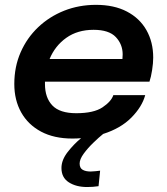

<svg xmlns="http://www.w3.org/2000/svg" viewBox="-20 -560 690 792"><path d="M393 144 386.5 208Q363.5 211.5 339.5 211.5Q294 211.5 263.8 192Q233.5 172.5 233.5 133Q233.5 100 259.2 67Q285 34 314.5 10Q297 11.5 278.5 11.5Q203 11.5 149.5 -17Q96 -45.5 67.5 -96.2Q39 -147 39 -213.5Q39 -284.5 65 -344Q91 -403.5 137.2 -447.5Q183.5 -491.5 244.5 -515.8Q305.5 -540 376 -540Q450.5 -540 503.2 -512.5Q556 -485 584 -435.8Q612 -386.5 612 -322.5Q612 -300 607.5 -271Q603 -242 596.5 -223H165.5Q165.5 -218.5 165.5 -213.5Q165.5 -157 196 -125Q226.5 -93 294.5 -93Q366.5 -93 402.8 -117.2Q439 -141.5 447.5 -167.5H579Q566 -119.5 522 -75Q478 -30.5 405.5 -7.5Q387.5 7 364.8 29Q342 51 325.2 74Q308.5 97 308.5 114.5Q308.5 133 320.8 140.2Q333 147.5 354 147.5Q363.5 147.5 374 146.2Q384.5 145 393 144ZM366 -437Q300 -437 253.5 -404Q207 -371 184.5 -316.5H485Q486 -325 486 -335.5Q486 -377 457.8 -407Q429.5 -437 366 -437Z"/></svg>

Font: Epilogue SemiBold
Style: Italic
Weight: 600
Italic angle: -12°
Designer: Tyler Finck
Foundry: Etcetera Type Co
Version: Version 2.111; ttfautohint (v1.8.3)